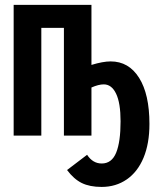

<svg xmlns="http://www.w3.org/2000/svg" viewBox="-20 -548 640 776"><path d="M584 -46.9Q584 32.2 560.1 89.6Q536.1 147 492.2 177.2Q448.2 207.5 390.6 207.5Q342.8 207.5 310.5 191.7Q278.3 175.8 251 139.2L332 77.6Q355 112.8 391.1 112.8Q431.6 112.8 449.5 69.1Q467.3 25.4 467.3 -57.6Q467.3 -131.8 449.2 -169.4Q431.2 -207 399.4 -207Q378.4 -207 349.6 -194.3V0H238.3V-435.5H147V0H35.2V-528.3H349.6V-285.6Q396 -299.8 427.2 -299.8Q500.5 -299.8 542.2 -233.4Q584 -167 584 -46.9Z"/></svg>

Font: Cousine
Style: Bold
Weight: 700
Monospace: yes
Designer: Steve Matteson
Foundry: Ascender Corporation
Version: Version 1.20